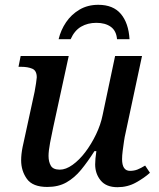

<svg xmlns="http://www.w3.org/2000/svg" viewBox="-20 -769 660 799"><path d="M469 10Q422 10 399 -18Q376 -46 376 -85Q376 -107 381 -140H373Q345 -96 317.5 -62.5Q290 -29 256.5 -10Q223 9 177 9Q116 9 92 -24.5Q68 -58 68 -102Q68 -127 74 -157Q80 -187 86 -212L124 -387Q127 -403 130 -422.5Q133 -442 133 -447Q133 -475 114.5 -483Q96 -491 68 -491H57L66 -536H266L201 -237Q195 -210 188.5 -175.5Q182 -141 182 -120Q182 -96 191.5 -79.5Q201 -63 229 -63Q254 -63 282 -83Q310 -103 335 -136Q360 -169 379.5 -209.5Q399 -250 407 -290L459 -536H571L502 -213Q499 -201 496 -181Q493 -161 490.5 -141Q488 -121 488 -107Q488 -58 521 -58Q538 -58 552 -63.5Q566 -69 584 -80L604 -50Q581 -29 546 -9.5Q511 10 469 10ZM224 -606Q233 -644 255 -676.5Q277 -709 311 -729Q345 -749 389 -749Q451 -749 483 -711Q515 -673 519 -606H467Q464 -641 441 -657.5Q418 -674 381 -674Q345 -674 317.5 -658Q290 -642 274 -606Z"/></svg>

Font: Noto Serif Medium
Style: Italic
Weight: 500
Italic angle: -12°
Designer: Monotype Design Team
Foundry: Monotype Imaging Inc.
Version: Version 2.014; ttfautohint (v1.8.4.7-5d5b)